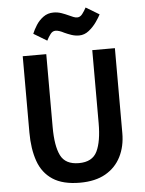

<svg xmlns="http://www.w3.org/2000/svg" viewBox="-62 -980 792 1048"><g transform="rotate(-5 334.0 -456.0)"><path d="M399 -782Q428 -782 452.5 -801.5Q477 -821 494.5 -846Q512 -871 520 -887L447 -931Q437 -912 425 -896.5Q413 -881 397 -881Q387 -881 376 -885.5Q365 -890 352 -896Q335 -904 314 -911.5Q293 -919 270 -919Q238 -919 214 -901.5Q190 -884 174.5 -859.5Q159 -835 150 -813L223 -769Q233 -789 244.5 -804Q256 -819 272 -819Q282 -819 294 -815Q306 -811 319 -804Q336 -796 356.5 -789Q377 -782 399 -782ZM587 -230V-696H463V-296Q463 -196 437 -142Q411 -88 337 -88Q263 -88 237 -140.5Q211 -193 211 -296V-696H82V-278Q82 -188 105.5 -121Q129 -54 184.5 -17.5Q240 19 334 19Q418 19 474 -13Q530 -45 558.5 -101.5Q587 -158 587 -230Z"/></g></svg>

Font: Repo DemiBold
Style: Regular
Weight: 600
Designer: Stefan Peev
Foundry: Context Ltd
Version: Version 1.502